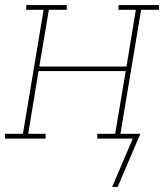

<svg xmlns="http://www.w3.org/2000/svg" viewBox="-38 -550 658 762"><path d="M429 192H407L489 0H348V-19H419L461 -268H115L74 -19H143V0H-18V-19H53L135 -511H66V-530H227V-511H156L118 -286H464L501 -511H432V-530H593V-511H522L440 -19H519Z"/></svg>

Font: Iosevka Slab ThExObl
Style: Regular
Weight: 100
Width: 7
Italic angle: -9°
Monospace: yes
Designer: Belleve Invis
Foundry: Belleve Invis
Version: Version 11.1.1; ttfautohint (v1.8.3)